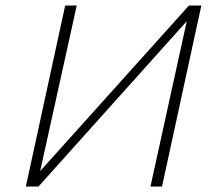

<svg xmlns="http://www.w3.org/2000/svg" viewBox="-20 -678 774 698"><path d="M569 0H527L659 -601L120 0H74L217 -658H259L126 -56L667 -658H712Z"/></svg>

Font: Ysabeau Light
Style: Italic
Weight: 300
Italic angle: -12°
Designer: Christian Thalmann (Catharsis Fonts)
Version: Version 0.003